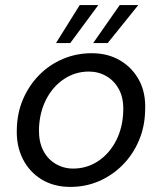

<svg xmlns="http://www.w3.org/2000/svg" viewBox="-20 -722 636 754"><path d="M256 12Q192 12 144 -17Q96 -46 70 -97Q44 -148 46 -213Q47 -278 70.5 -332.5Q94 -387 134 -427.5Q174 -468 227 -490.5Q280 -513 340 -513Q404 -513 452 -484.5Q500 -456 526.5 -406.5Q553 -357 550 -290Q549 -225 525.5 -170Q502 -115 462 -74.5Q422 -34 369.5 -11Q317 12 256 12ZM267 -60Q321 -60 365 -89Q409 -118 435.5 -169Q462 -220 464 -285Q466 -335 448 -369.5Q430 -404 398.5 -422.5Q367 -441 329 -441Q276 -441 232 -412Q188 -383 161.5 -332Q135 -281 133 -215Q132 -166 149.5 -131.5Q167 -97 198.5 -78.5Q230 -60 267 -60ZM346 -553 450 -702H523L403 -553ZM200 -553 293 -702H366L256 -553Z"/></svg>

Font: DM Sans 18pt
Style: Italic
Weight: 400
Italic angle: -10°
Designer: Colophon Foundry, Jonny Pinhorn
Foundry: Colophon Foundry
Version: Version 4.004;gftools[0.9.30]